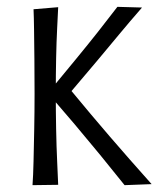

<svg xmlns="http://www.w3.org/2000/svg" viewBox="-20 -541 463 561"><path d="M344 0Q309 -44 272.5 -88.5Q236 -133 198 -178Q160 -223 120 -269Q168 -327 202.5 -369Q237 -411 265.5 -447Q294 -483 323 -521L395 -519Q360 -479 328.5 -441Q297 -403 263.5 -363Q230 -323 189 -275Q245 -207 300.5 -142.5Q356 -78 423 -3ZM75 0Q77 -27 78 -69.5Q79 -112 80 -163.5Q81 -215 81 -267Q81 -320 80.5 -368Q80 -416 79.5 -454Q79 -492 78 -514L150 -520Q149 -497 147 -458.5Q145 -420 144 -371Q143 -322 143 -269Q143 -216 144 -164Q145 -112 147 -69.5Q149 -27 150 -1Z"/></svg>

Font: Truculenta
Style: Regular
Weight: 400
Designer: Ivan Castro, Eva Sanz & Omnibus-Type Team
Foundry: Omnibus-Type
Version: Version 1.002